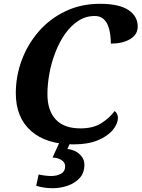

<svg xmlns="http://www.w3.org/2000/svg" viewBox="-20 -748 743 1008"><path d="M366 10Q223 10 143 -60.5Q63 -131 63 -259Q63 -349 94.5 -433Q126 -517 184 -583.5Q242 -650 323.5 -689Q405 -728 505 -728Q605 -728 654 -695.5Q703 -663 703 -609Q703 -566 663 -542.5Q623 -519 562 -519Q562 -540 559 -565Q556 -590 547.5 -612.5Q539 -635 522 -649.5Q505 -664 477 -664Q430 -664 391 -638.5Q352 -613 322 -570.5Q292 -528 271 -474Q250 -420 239.5 -363Q229 -306 229 -253Q229 -168 272.5 -121Q316 -74 402 -74Q471 -74 514 -102.5Q557 -131 582 -165Q588 -161 593.5 -151.5Q599 -142 599 -131Q599 -98 572 -65.5Q545 -33 493.5 -11.5Q442 10 366 10ZM258 240Q207 240 170 227L183 168Q220 176 248 176Q279 176 300.5 164Q322 152 322 125Q322 105 303 92.5Q284 80 256 79L296 -9H353L334 34Q374 39 398.5 62Q423 85 423 117Q423 160 398 187Q373 214 335 227Q297 240 258 240Z"/></svg>

Font: Noto Serif
Style: Bold Italic
Weight: 700
Italic angle: -12°
Designer: Monotype Design Team
Foundry: Monotype Imaging Inc.
Version: Version 2.013